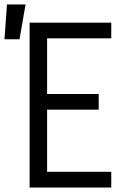

<svg xmlns="http://www.w3.org/2000/svg" viewBox="-60 -836 580 856"><path d="M72 0V-735H436V-665H150V-417H380V-347H150V-70H436V0ZM-40 -661 -29 -816H54L27 -661Z"/></svg>

Font: Iosevka Term
Style: Regular
Weight: 400
Monospace: yes
Designer: Belleve Invis
Foundry: Belleve Invis
Version: Version 30.0.1